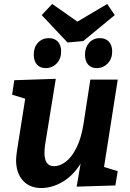

<svg xmlns="http://www.w3.org/2000/svg" viewBox="-20 -935 656 967"><path d="M573 -534 504 -94 573 -73 561 -1 366 5 386 -111Q348 -50 295 -19Q242 12 188 12Q129 12 95 -26Q61 -64 61 -129Q61 -142 65 -172L107 -438L41 -458L52 -531L261 -538L207 -205Q204 -184 204 -165Q204 -98 252 -98Q282 -98 312 -121Q342 -144 365.5 -191.5Q389 -239 400 -307L435 -534ZM370 -826 520 -915 558 -859 399 -728 320 -721 190 -859 243 -915ZM288 -676Q288 -639 265.5 -615.5Q243 -592 210 -592Q182 -592 166 -610Q150 -628 150 -660Q150 -697 171.5 -720Q193 -743 226 -743Q255 -743 271.5 -725Q288 -707 288 -676ZM545 -676Q545 -639 522.5 -615.5Q500 -592 467 -592Q439 -592 423.5 -610Q408 -628 408 -660Q408 -696 429 -719.5Q450 -743 483 -743Q512 -743 528.5 -725Q545 -707 545 -676Z"/></svg>

Font: Bitter Pro
Style: Bold Italic
Weight: 700
Italic angle: -9°
Designer: Sol Matas, and Bitter project Authors
Foundry: Sol Matas
Version: Version 1.010